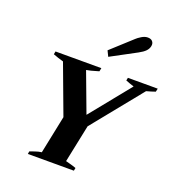

<svg xmlns="http://www.w3.org/2000/svg" viewBox="-171 -1133 1171 1271"><g transform="rotate(20 414.5 -498.0)"><path d="M430 -825 576 -958Q586 -968 608.5 -982Q631 -996 652 -996Q673 -996 683.5 -985.5Q694 -975 694 -960Q694 -953 693 -950Q689 -930 673.5 -914Q658 -898 628 -882L449 -786ZM172 -19Q180 -22 206 -31Q232 -40 252 -42L307 -309L178 -655Q141 -665 105 -679L109 -700H432L427 -676Q364 -657 341 -654L445 -376L674 -659Q642 -669 615 -680L619 -700H829L824 -677Q796 -667 762 -658L478 -307L423 -42Q433 -40 449 -35Q465 -30 474 -28Q487 -23 497 -20L493 0H169Z"/></g></svg>

Font: Trirong ExtraBold
Style: Italic
Weight: 800
Italic angle: -12°
Designer: Katatrad Team
Foundry: CadsonDemak
Version: Version 1.001